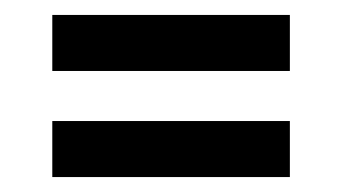

<svg xmlns="http://www.w3.org/2000/svg" viewBox="-20 -420 458 257"><path d="M50 -325V-400H368V-325ZM50 -183V-258H368V-183Z"/></svg>

Font: Stick No Bills
Style: Regular
Weight: 400
Version: Version 2.000